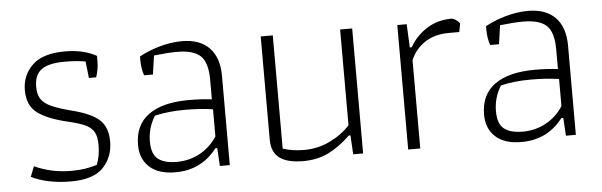

<svg xmlns="http://www.w3.org/2000/svg" viewBox="-39 -589 2237 713"><g transform="rotate(-5 1080.0 -232.5)"><path d="M53 -21 68 -59Q102 -44 135 -37Q168 -30 207 -30Q259 -30 301 -44Q314 -76 314 -116Q314 -147 305 -164Q296 -181 275.5 -191.5Q255 -202 213 -212Q134 -230 96.5 -258Q59 -286 59 -343Q59 -399 98 -436.5Q137 -474 220 -474Q289 -474 337 -447V-427Q337 -396 327 -368H300L293 -430Q259 -436 216 -436Q155 -436 128.5 -416Q102 -396 102 -353Q102 -324 113 -307Q124 -290 149.5 -278Q175 -266 225 -253Q297 -235 327.5 -207.5Q358 -180 358 -126Q358 -69 321.5 -30Q285 9 201 9Q114 9 53 -21Z M460 -104Q460 -179 512.5 -216.5Q565 -254 662 -254Q710 -254 748 -249V-322Q748 -386 722 -411Q696 -436 634 -436Q600 -436 548 -430L538 -360H505Q496 -386 496 -417V-431Q528 -449 571 -461.5Q614 -474 656 -474Q722 -474 757.5 -437.5Q793 -401 793 -332V0H756L752 -67H745Q687 9 590 9Q527 9 493.5 -21.5Q460 -52 460 -104ZM749 -111V-212Q704 -219 644 -219Q582 -219 532 -207Q505 -164 505 -113Q505 -66 528.5 -47.5Q552 -29 598 -29Q645 -29 684.5 -50.5Q724 -72 749 -111Z M949 -82V-466H994V-44Q1029 -32 1073 -32Q1124 -32 1169 -53.5Q1214 -75 1245 -109V-466H1290V0H1253L1249 -71H1243Q1201 -31 1160 -11Q1119 9 1066 9Q1008 9 978.5 -12.5Q949 -34 949 -82Z M1458 -464H1493L1497 -377H1504Q1528 -419 1568.5 -444.5Q1609 -470 1660 -470Q1667 -470 1676.5 -463.5Q1686 -457 1691 -450L1685 -418H1646Q1594 -418 1557.5 -394.5Q1521 -371 1503 -329V0H1458Z M1750 -104Q1750 -179 1802.5 -216.5Q1855 -254 1952 -254Q2000 -254 2038 -249V-322Q2038 -386 2012 -411Q1986 -436 1924 -436Q1890 -436 1838 -430L1828 -360H1795Q1786 -386 1786 -417V-431Q1818 -449 1861 -461.5Q1904 -474 1946 -474Q2012 -474 2047.5 -437.5Q2083 -401 2083 -332V0H2046L2042 -67H2035Q1977 9 1880 9Q1817 9 1783.5 -21.5Q1750 -52 1750 -104ZM2039 -111V-212Q1994 -219 1934 -219Q1872 -219 1822 -207Q1795 -164 1795 -113Q1795 -66 1818.5 -47.5Q1842 -29 1888 -29Q1935 -29 1974.5 -50.5Q2014 -72 2039 -111Z"/></g></svg>

Font: Athiti Light
Style: Regular
Weight: 300
Designer: CadsonDemak Team
Foundry: CadsonDemak
Version: Version 1.033